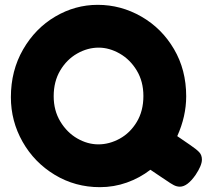

<svg xmlns="http://www.w3.org/2000/svg" viewBox="-20 -762 870 794"><path d="M815 -102Q815 -78 789 -39Q755 10 724 10Q711 10 698.5 3.5Q686 -3 666 -17L642 -33L602 -60Q558 -26 504.5 -7Q451 12 393 12Q291 12 206.5 -39Q122 -90 73.5 -175.5Q25 -261 25 -360Q25 -470 75.5 -557.5Q126 -645 208.5 -693.5Q291 -742 384 -742Q480 -742 564.5 -693.5Q649 -645 699.5 -559Q750 -473 750 -364Q750 -281 713 -199Q749 -175 767 -162Q792 -145 803.5 -133Q815 -121 815 -102ZM573 -365Q573 -425 545.5 -470.5Q518 -516 475 -540.5Q432 -565 388 -565Q342 -565 299 -540.5Q256 -516 229 -470.5Q202 -425 202 -364Q202 -305 229.5 -259.5Q257 -214 299.5 -189.5Q342 -165 387 -165Q432 -165 475 -188.5Q518 -212 545.5 -257.5Q573 -303 573 -365Z"/></svg>

Font: Fredoka One
Style: Regular
Weight: 400
Designer: Milena B. Brandão, Ben Nathan
Version: Version 2.000; ttfautohint (v1.5.33-1714) -l 8 -r 50 -G 200 